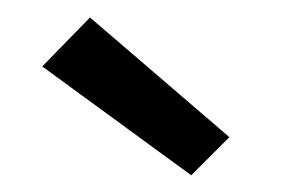

<svg xmlns="http://www.w3.org/2000/svg" viewBox="-20 -765 329 224"><path d="M203.1 -560.5 29.3 -687.5 85 -744.6 247.6 -605Z"/></svg>

Font: Spinnaker
Style: Regular
Weight: 400
Designer: Elena Albertoni
Foundry: Elena Albertoni
Version: Version 1.001